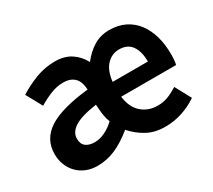

<svg xmlns="http://www.w3.org/2000/svg" viewBox="-115 -785 1120 1009"><g transform="rotate(-30 445.5 -280.0)"><path d="M223 14Q185 14 154.5 1.5Q124 -11 102 -33.5Q80 -56 68 -86Q56 -116 56 -152Q56 -242 132.5 -292Q209 -342 376 -360Q375 -380 370 -397.5Q365 -415 354 -428Q343 -441 325.5 -448.5Q308 -456 282 -456Q244 -456 206.5 -441Q169 -426 131 -403L78 -500Q127 -531 183 -552.5Q239 -574 301 -574Q357 -574 396.5 -548.5Q436 -523 459 -479Q494 -524 535.5 -549Q577 -574 629 -574Q684 -574 725 -553.5Q766 -533 793.5 -496.5Q821 -460 835 -410.5Q849 -361 849 -303Q849 -283 847.5 -266Q846 -249 843 -239H510Q518 -172 557.5 -137Q597 -102 654 -102Q689 -102 718 -113.5Q747 -125 777 -144L829 -48Q787 -19 737 -2.5Q687 14 634 14Q570 14 523 -12Q476 -38 441 -78Q382 -30 330 -8Q278 14 223 14ZM271 -101Q302 -101 334 -116.5Q366 -132 393 -158Q385 -177 381 -199.5Q377 -222 376 -244L374 -269Q278 -255 238 -228.5Q198 -202 198 -164Q198 -131 218 -116Q238 -101 271 -101ZM724 -329Q724 -390 699.5 -425Q675 -460 624 -460Q580 -460 548.5 -427Q517 -394 510 -329Z"/></g></svg>

Font: SpoqaHanSans-Bold
Style: Regular
Weight: 700
Designer: [Spoqa Han Sans] Dong-huui Kim \uAE40 \uB3D9 \uD718   [Noto Sans] Ryoko NISHIZUKA \u897F \u585A \u6DBC \u5B50  (kana & i
Foundry: Spoqa (http://www.spoqa-han-sans.com)
Version: Version 2.000